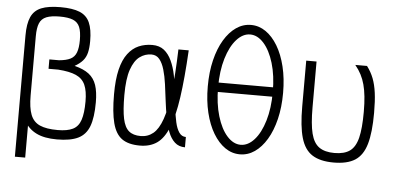

<svg xmlns="http://www.w3.org/2000/svg" viewBox="-60 -945 2519 1224"><g transform="rotate(5 1200.0 -333.5)"><path d="M73 154V-622Q73 -697 92.5 -740.5Q112 -784 157.5 -802.5Q203 -821 280 -821Q358 -821 403 -802.5Q448 -784 467.5 -740.5Q487 -697 487 -622Q487 -578 479.5 -547.5Q472 -517 453 -495.5Q434 -474 402 -456Q461 -441 494.5 -415Q528 -389 542.5 -346Q557 -303 557 -236Q557 -139 536 -83Q515 -27 465.5 -3Q416 21 330 21Q249 21 198.5 -4Q148 -29 120.5 -77.5Q93 -126 83 -197.5Q73 -269 73 -361L139 -244Q139 -165 156.5 -120.5Q174 -76 215.5 -57.5Q257 -39 330 -39Q391 -39 426.5 -56.5Q462 -74 476.5 -117.5Q491 -161 491 -236Q491 -303 473.5 -342Q456 -381 414.5 -399.5Q373 -418 300 -423H238V-483H300Q346 -487 372.5 -500.5Q399 -514 410 -543.5Q421 -573 421 -622Q421 -676 408.5 -706Q396 -736 365.5 -748.5Q335 -761 280 -761Q226 -761 195 -748.5Q164 -736 151.5 -706Q139 -676 139 -622V154Z M1148 -66V0Q1108 0 1082 -24Q1056 -48 1040.5 -88.5Q1025 -129 1015.5 -180Q1006 -231 999.5 -285Q993 -339 986 -390Q979 -441 967 -482Q955 -523 935.5 -547Q916 -571 884 -571Q843 -571 809 -546Q775 -521 754.5 -462Q734 -403 734 -298Q734 -202 745.5 -147.5Q757 -93 784.5 -70Q812 -47 860 -47Q906 -47 940 -75Q974 -103 997 -168Q1020 -233 1033.5 -343Q1047 -453 1052 -618H1118Q1108 -437 1090.5 -315.5Q1073 -194 1043.5 -121Q1014 -48 969.5 -17Q925 14 860 14Q787 14 745.5 -15.5Q704 -45 686 -113.5Q668 -182 668 -298Q668 -392 683.5 -456Q699 -520 728.5 -559Q758 -598 797.5 -615Q837 -632 884 -632Q930 -632 959.5 -608.5Q989 -585 1008 -544Q1027 -503 1037 -453Q1047 -403 1053 -349Q1059 -295 1064.5 -245Q1070 -195 1079 -154.5Q1088 -114 1104.5 -90Q1121 -66 1148 -66Z M1500 14Q1449 14 1405.5 -16Q1362 -46 1329 -101Q1296 -156 1277.5 -232Q1259 -308 1259 -400Q1259 -492 1277.5 -568Q1296 -644 1329 -699Q1362 -754 1405.5 -784Q1449 -814 1500 -814Q1551 -814 1594.5 -784Q1638 -754 1671 -699Q1704 -644 1722.5 -568Q1741 -492 1741 -400Q1741 -308 1722.5 -232Q1704 -156 1671 -101Q1638 -46 1594.5 -16Q1551 14 1500 14ZM1500 -47Q1547 -47 1587 -91.5Q1627 -136 1651 -216Q1675 -296 1675 -400Q1675 -505 1651 -584.5Q1627 -664 1587 -708.5Q1547 -753 1500 -753Q1453 -753 1413 -708.5Q1373 -664 1349 -584.5Q1325 -505 1325 -400Q1325 -296 1349 -216Q1373 -136 1413 -91.5Q1453 -47 1500 -47ZM1293 -370V-430H1712V-370Z M2100 14Q2014 14 1963.5 -18Q1913 -50 1891.5 -124Q1870 -198 1870 -324V-618H1936V-324Q1936 -218 1951 -158Q1966 -98 2002 -72.5Q2038 -47 2100 -47Q2163 -47 2198.5 -72.5Q2234 -98 2249 -158Q2264 -218 2264 -324Q2264 -380 2259.5 -422.5Q2255 -465 2246 -498.5Q2237 -532 2222 -561Q2207 -590 2184 -618H2259Q2286 -582 2301 -543Q2316 -504 2323 -452Q2330 -400 2330 -324Q2330 -198 2308.5 -124Q2287 -50 2237 -18Q2187 14 2100 14Z"/></g></svg>

Font: Victor Mono Light
Style: Regular
Weight: 300
Monospace: yes
Designer: Rune Bjørnerås
Version: Version 1.561;gftools[0.9.30]